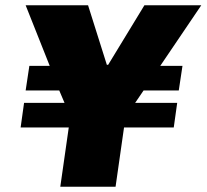

<svg xmlns="http://www.w3.org/2000/svg" viewBox="-20 -706 781 726"><path d="M208 0 240 -224H58L71 -317H224L204 -364H77L91 -457H168L77 -686H313L384 -461H389L526 -686H741L586 -457H670L656 -364H523L491 -317H650L637 -224H449L417 0Z"/></svg>

Font: Chivo Medium Black
Style: Italic
Weight: 900
Italic angle: -8.05°
Version: Version 2.002